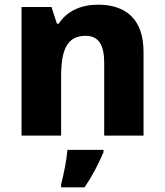

<svg xmlns="http://www.w3.org/2000/svg" viewBox="-20 -579 703 820"><path d="M399 -559C326 -559 266 -532 231 -478H223L200 -549H72V0H241V-250C241 -363 264 -426 346 -426C401 -426 425 -387 425 -311V0H593V-358C593 -499 515 -559 399 -559ZM422 71V61H268C265 102 252 167 241 208V221H341C377 168 401 120 422 71Z"/></svg>

Font: Noto Sans Bengali UI ExtraBold
Style: Regular
Weight: 800
Designer: Jelle Bosma - Monotype Design Team
Foundry: Monotype Imaging Inc.
Version: Version 2.003